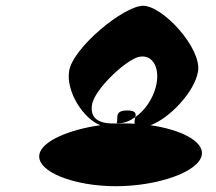

<svg xmlns="http://www.w3.org/2000/svg" viewBox="-20 -888 746 664"><path d="M116 -353C107 -293 238 -244 381 -244C523 -244 669 -293 678 -353C685 -400 604 -440 500 -455C564 -477 654 -570 665 -642C677 -722 543 -868 475 -868C408 -868 231 -722 219 -642C208 -570 269 -477 327 -455C220 -440 123 -400 116 -353ZM298 -524C304 -578 420 -686 464 -692C510 -699 535 -650 519 -588C508 -545 481 -506 448 -483C446 -475 444 -466 446 -460C436 -461 425 -461 415 -461C404 -461 392 -461 382 -460L383 -461C337 -459 290 -469 298 -524ZM383 -461C409 -461 428 -469 448 -483C451 -495 450 -506 420 -506C372 -506 391 -477 383 -461Z"/></svg>

Font: Ampere
Style: CndIta
Weight: 400
Version: Version 1